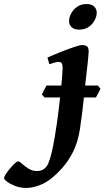

<svg xmlns="http://www.w3.org/2000/svg" viewBox="-206 -678 513 942"><path d="M268.6 -616.2Q268.6 -598.1 258.5 -578.9Q248.5 -559.6 229.5 -546.1Q210.4 -532.7 182.6 -532.7Q156.7 -532.7 144.8 -545.2Q132.8 -557.6 132.8 -574.2Q132.8 -591.8 142.8 -611.3Q152.8 -630.9 172.1 -644.5Q191.4 -658.2 218.8 -658.2Q244.6 -658.2 256.6 -645.5Q268.6 -632.8 268.6 -616.2ZM229 -424.8Q229 -417 226.6 -392.1Q224.1 -367.2 220.5 -335.7Q216.8 -304.2 213.6 -275.4Q210.4 -246.6 209 -231Q205.6 -197.3 200.2 -150.6Q194.8 -104 186 -43.5Q175.8 21.5 151.9 68.1Q127.9 114.7 98.9 146.7Q69.8 178.7 43 199.7Q16.6 220.7 -16.4 232.4Q-49.3 244.1 -77.6 244.1Q-105 244.1 -129.9 234.9Q-154.8 225.6 -170.4 214.1Q-186 202.6 -186 195.8Q-186 189.5 -177.5 176.3Q-168.9 163.1 -157 148.7Q-145 134.3 -133.8 124Q-122.6 113.8 -117.7 113.8Q-110.4 113.8 -97.4 125.7Q-84.5 137.7 -65.9 149.4Q-47.4 161.1 -24.4 161.1Q14.6 161.1 31 123.5Q47.4 85.9 62.5 -5.4Q74.7 -77.6 81.3 -135Q87.9 -192.4 91.3 -220.2Q92.8 -236.3 95.2 -261Q97.7 -285.6 99.4 -308.6Q101.1 -331.5 101.1 -341.8Q101.1 -364.3 95.5 -369.4Q89.8 -374.5 81.1 -374.5Q75.7 -374.5 64.7 -371.6Q53.7 -368.7 44.9 -365.7Q36.1 -362.8 36.1 -362.8L26.9 -395.5Q54.7 -408.2 90.3 -422.4Q126 -436.5 156.2 -446.8Q186.5 -457 197.8 -457Q211.4 -457 220.2 -451.2Q229 -445.3 229 -424.8ZM287.1 -242.2 264.6 -199.7H12.7L-0.5 -213.9Q2.9 -221.7 10.3 -236.1Q17.6 -250.5 22 -258.3H274.4Z"/></svg>

Font: Gentium Plus
Style: Bold Italic
Weight: 700
Italic angle: -8°
Designer: Victor Gaultney, Annie Olsen, Iska Routamaa, Becca Hirsbrunner
Foundry: SIL International
Version: Version 6.101